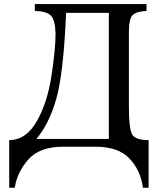

<svg xmlns="http://www.w3.org/2000/svg" viewBox="-20 -710 788 926"><path d="M696.8 195.3H669.4Q657.7 110.4 604 54Q550.3 -2.4 441.4 -2.4H285.2Q169.9 -2.4 116 59.8Q62 122.1 51.3 195.3H24.4V-34.2Q106 -34.7 157.2 -124.8Q208.5 -214.8 228.3 -344.5Q248 -474.1 248 -549.3Q245.6 -616.7 223.9 -636.2Q202.1 -655.8 147.9 -657.2V-690.4H686.5V-657.2Q637.2 -654.8 619.4 -636.7Q601.6 -618.7 601.6 -555.2V-196.8Q601.6 -91.3 616.7 -62.7Q631.8 -34.2 696.8 -34.2ZM504.9 -40V-647.9H298.8Q286.1 -352.1 250.7 -230.7Q215.3 -109.4 155.3 -40Z"/></svg>

Font: Almanac
Style: Regular
Weight: 400
Designer: Eden's Almanac
Version: Version 3.501;March 28, 2021;FontCreator 13.0.0.2683 64-bit